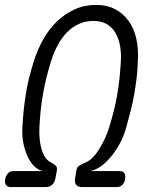

<svg xmlns="http://www.w3.org/2000/svg" viewBox="-39 -760 659 780"><path d="M146 0H6Q-9 0 -15 -9Q-21 -18 -18 -32Q-15 -47 -6.5 -56Q2 -65 16 -65H139Q123 -66 106.5 -79Q90 -92 77.5 -115.5Q65 -139 57.5 -171Q50 -203 52 -243Q54 -282 57.5 -314Q61 -346 66 -378Q71 -410 79 -442.5Q87 -475 99 -513Q114 -560 137.5 -601.5Q161 -643 193 -673.5Q225 -704 264.5 -722Q304 -740 351 -740Q397 -740 430 -722Q463 -704 484.5 -673.5Q506 -643 515 -601.5Q524 -560 521 -513Q520 -475 516 -442.5Q512 -410 506.5 -378Q501 -346 493 -314Q485 -282 474 -243Q463 -203 444.5 -171Q426 -139 405 -115.5Q384 -92 362.5 -79Q341 -66 324 -65H447Q461 -65 466.5 -56Q472 -47 469 -32Q467 -18 458 -9Q449 0 435 0H294Q277 0 270 -9.5Q263 -19 266 -35L271 -67Q274 -81 282.5 -86.5Q291 -92 311 -101Q325 -107 339 -121.5Q353 -136 364.5 -155Q376 -174 386.5 -196Q397 -218 404 -241Q416 -280 424 -312.5Q432 -345 437.5 -377Q443 -409 446.5 -442Q450 -475 452 -513Q454 -548 448 -577.5Q442 -607 428.5 -629Q415 -651 393 -663Q371 -675 340 -675Q309 -675 282 -663Q255 -651 233.5 -629Q212 -607 196 -577.5Q180 -548 169 -513Q157 -475 149 -442Q141 -409 135.5 -377Q130 -345 126.5 -312.5Q123 -280 121 -241Q120 -219 122 -196.5Q124 -174 129.5 -155Q135 -136 144 -122Q153 -108 165 -102Q181 -93 187.5 -87Q194 -81 192 -67L186 -35Q183 -19 173 -9.5Q163 0 146 0Z"/></svg>

Font: Maple Mono ExtraLight
Style: Italic
Weight: 275
Italic angle: -10°
Monospace: yes
Designer: subframe7536
Version: Version 7.000